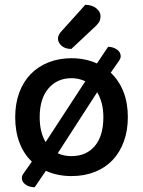

<svg xmlns="http://www.w3.org/2000/svg" viewBox="-20 -727 602 808"><path d="M518 -234Q518 -177 501 -131Q484 -85 453.5 -53Q423 -21 379 -3.5Q335 14 281 14Q222 14 173 -8L126 61Q104 61 88 50Q72 39 72 22Q72 13 79 3L114 -47Q80 -79 62 -126.5Q44 -174 44 -234Q44 -291 61 -337Q78 -383 109 -415Q140 -447 184 -464.5Q228 -482 281 -482Q339 -482 388 -460L435 -530Q455 -530 471.5 -519Q488 -508 488 -490Q488 -482 482 -473L446 -421Q481 -388 499.5 -341Q518 -294 518 -234ZM415 -234Q415 -266 408 -292.5Q401 -319 389 -339L223 -82Q248 -70 281 -70Q343 -70 379 -112.5Q415 -155 415 -234ZM281 -398Q221 -398 184 -355Q147 -312 147 -234Q147 -171 172 -129L339 -385Q311 -398 281 -398ZM339 -707Q369 -706 386 -691.5Q403 -677 403 -660Q403 -643 396 -632.5Q389 -622 372 -607L280 -521Q254 -521 239 -534.5Q224 -548 224 -564Q224 -574 228.5 -582Q233 -590 241 -598Z"/></svg>

Font: Baloo Da 2 Medium
Style: Regular
Weight: 500
Designer: Noopur Datye, Sulekha Rajkumar and Ek Type
Foundry: Ek Type
Version: Version 1.640;hotconv 1.0.111;makeotfexe 2.5.65597; ttfautoh